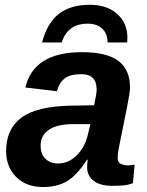

<svg xmlns="http://www.w3.org/2000/svg" viewBox="-20 -750 596 780"><path d="M435.5 4.9Q386.7 4.9 360.4 -15.6Q334 -36.1 334 -69.8Q334 -86.4 336.4 -101.1H333.5Q292.5 -37.6 252.4 -13.9Q212.4 9.8 154.8 9.8Q86.4 9.8 45.7 -31Q4.9 -71.8 4.9 -135.7Q4.9 -226.1 67.1 -272.2Q129.4 -318.4 269 -320.8L362.3 -322.3Q372.6 -368.7 372.6 -386.2Q372.6 -448.7 310.5 -448.7Q264.6 -448.7 242.2 -430.9Q219.7 -413.1 211.4 -379.4L83 -394.5Q116.7 -538.1 313 -538.1Q414.1 -538.1 461.2 -502.4Q508.3 -466.8 508.3 -394Q508.3 -376 496.6 -317.4L461.9 -145Q458 -121.6 458 -109.9Q458 -89.8 471.7 -84Q485.4 -78.1 496.6 -78.1Q512.7 -78.1 526.9 -81.5L520 -5.9Q499.5 2 478.5 3.4Q457.5 4.9 435.5 4.9ZM145 -158.7Q145 -124.5 164.3 -105.2Q183.6 -85.9 216.3 -85.9Q255.4 -85.9 287.6 -115.2Q322.3 -146 336.4 -200.7L347.2 -245.6H268.1Q209 -244.1 177.2 -221.7Q145 -199.2 145 -158.7ZM344.7 -730.5Q414.6 -730.5 456.1 -693.4Q497.6 -656.2 497.6 -596.2L496.6 -577.6H417Q417 -613.3 395.3 -633.5Q373.5 -653.8 336.9 -653.8Q254.4 -653.8 231 -577.6H150.9Q171.4 -656.2 218.8 -693.4Q266.1 -730.5 344.7 -730.5Z"/></svg>

Font: Arimo
Style: Bold Italic
Weight: 700
Italic angle: -12°
Designer: Steve Matteson
Foundry: Monotype Imaging Inc.
Version: Version 1.33